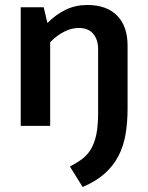

<svg xmlns="http://www.w3.org/2000/svg" viewBox="-20 -504 594 769"><path d="M63 -475H155L170 -412Q204 -446 243 -465Q282 -484 330 -484Q407 -484 449 -441.5Q491 -399 491 -321V-71Q491 -14 483 33.5Q475 81 454.5 120.5Q434 160 399.5 191Q365 222 311 245L260 163Q289 148 310 132Q331 116 345 92Q359 68 366 33.5Q373 -1 373 -54V-307Q373 -345 353.5 -368.5Q334 -392 295 -392Q266 -392 236 -376.5Q206 -361 181 -335V0H63Z"/></svg>

Font: Mukta Vaani SemiBold
Style: Regular
Weight: 600
Designer: Noopur Datye, Girish Dalvi, Yashodeep Gholap, Pallavi Karambelkar
Foundry: Ek Type
Version: Version 2.538;PS 1.000;hotconv 16.6.51;makeotf.lib2.5.65220;